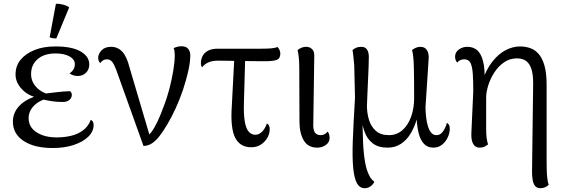

<svg xmlns="http://www.w3.org/2000/svg" viewBox="-20 -766 2974 1013"><path d="M259 15Q161 15 104.5 -22.5Q48 -60 48 -124Q48 -172 82.5 -208Q117 -244 179 -261L185 -249Q130 -259 96 -295Q62 -331 62 -373Q62 -418 88.5 -450.5Q115 -483 162 -502Q209 -521 272 -521Q360 -521 405.5 -494.5Q451 -468 451 -426Q451 -399 433.5 -382Q416 -365 390 -365Q378 -365 366 -369Q354 -373 347 -379Q363 -390 369 -402Q375 -414 375 -427Q375 -452 347.5 -468Q320 -484 273 -484Q213 -484 178.5 -454Q144 -424 144 -375Q144 -337 170 -308Q196 -279 235 -269V-247Q189 -238 160 -209Q131 -180 131 -143Q131 -95 173 -68Q215 -41 279 -41Q319 -41 355 -49.5Q391 -58 418.5 -78.5Q446 -99 459 -134Q467 -130 470.5 -123Q474 -116 474 -108Q474 -72 445.5 -44.5Q417 -17 368.5 -1Q320 15 259 15ZM311 -228Q280 -228 254 -232Q228 -236 207 -241L216 -272Q250 -276 283 -280Q316 -284 350 -285Q359 -276 359 -266Q359 -251 347 -239.5Q335 -228 311 -228ZM277 -563Q269 -563 258 -564.5Q247 -566 242 -570L275 -746Q293 -747 313.5 -741.5Q334 -736 345 -727Z M737 4 593 -398Q582 -427 571.5 -440Q561 -453 544 -453Q532 -453 523 -447Q514 -441 509 -433Q504 -438 501 -445Q498 -452 498 -462Q498 -481 515.5 -500Q533 -519 566 -519Q601 -519 625 -493.5Q649 -468 664 -408L774 -36L750 -42Q764 -49 780 -71Q796 -93 812 -127Q828 -161 843 -203Q861 -248 874 -298.5Q887 -349 894.5 -395Q902 -441 902 -473Q902 -486 900.5 -496.5Q899 -507 896 -512Q904 -516 915 -519Q926 -522 938 -522Q962 -522 973 -508Q984 -494 984 -474Q984 -439 973.5 -392Q963 -345 946 -294Q929 -243 907.5 -196Q886 -149 864 -112Q840 -71 819.5 -45.5Q799 -20 779 -8Q759 4 737 4Z M1306 11Q1246 11 1220.5 -40Q1195 -91 1203 -206L1217 -474H1274L1267 -227Q1265 -162 1271.5 -124.5Q1278 -87 1292.5 -71Q1307 -55 1327 -55Q1346 -55 1362 -70.5Q1378 -86 1388 -114Q1396 -111 1399.5 -103Q1403 -95 1403 -84Q1403 -60 1390 -38Q1377 -16 1355.5 -2.5Q1334 11 1306 11ZM1046 -411Q1040 -420 1040 -433Q1040 -453 1049 -470.5Q1058 -488 1077.5 -498.5Q1097 -509 1127 -509H1353Q1392 -509 1412.5 -511Q1433 -513 1444 -518Q1449 -514 1454 -504Q1459 -494 1459 -484Q1459 -458 1441 -450.5Q1423 -443 1380 -443Q1310 -443 1249 -444.5Q1188 -446 1131 -446Q1104 -446 1083.5 -438.5Q1063 -431 1046 -411Z M1654 13Q1605 13 1582.5 -25.5Q1560 -64 1560 -125L1559 -402Q1559 -438 1556.5 -462Q1554 -486 1550 -502Q1562 -511 1572.5 -515Q1583 -519 1596 -519Q1614 -519 1627 -506.5Q1640 -494 1638 -464L1633 -118Q1631 -84 1640.5 -68.5Q1650 -53 1672 -53Q1684 -53 1693 -58Q1702 -63 1709 -72Q1714 -66 1716.5 -56.5Q1719 -47 1719 -39Q1719 -15 1699 -1Q1679 13 1654 13Z M1905 227Q1878 227 1863.5 201.5Q1849 176 1843.5 120Q1838 64 1841.5 -27.5Q1845 -119 1853 -251L1849 -420Q1846 -454 1844 -473Q1842 -492 1840 -502Q1846 -508 1858 -513.5Q1870 -519 1886 -519Q1907 -519 1916.5 -504.5Q1926 -490 1926 -465Q1926 -439 1924.5 -406Q1923 -373 1921.5 -338.5Q1920 -304 1918.5 -270Q1917 -236 1916 -208Q1916 -170 1926.5 -134.5Q1937 -99 1962.5 -76Q1988 -53 2032 -53Q2074 -53 2104 -80Q2134 -107 2149.5 -151.5Q2165 -196 2165 -247Q2165 -348 2163.5 -411Q2162 -474 2154 -502Q2166 -511 2176.5 -515Q2187 -519 2199 -519Q2222 -519 2233.5 -500Q2245 -481 2241 -446L2225 -202Q2225 -176 2228 -149.5Q2231 -123 2237.5 -101Q2244 -79 2255 -66Q2266 -53 2282 -53Q2299 -53 2310 -64Q2321 -75 2328 -90.5Q2335 -106 2338 -118Q2343 -115 2348 -108.5Q2353 -102 2353 -87Q2353 -63 2341.5 -39.5Q2330 -16 2311 -1.5Q2292 13 2266 13Q2236 13 2217 -7Q2198 -27 2189 -63Q2180 -99 2178 -144H2181Q2169 -100 2148 -64Q2127 -28 2096 -7.5Q2065 13 2025 13Q1976 13 1947 -9.5Q1918 -32 1905 -66.5Q1892 -101 1888 -136H1892Q1893 -75 1895.5 -16.5Q1898 42 1906 88.5Q1914 135 1929 161Q1935 175 1943 182Q1951 189 1955 193Q1949 207 1935 217Q1921 227 1905 227Z M2833 227Q2813 227 2803.5 215.5Q2794 204 2790.5 184.5Q2787 165 2787 141L2793 -328Q2793 -371 2784.5 -399.5Q2776 -428 2757.5 -443Q2739 -458 2707 -458Q2669 -458 2639 -437Q2609 -416 2588 -383.5Q2567 -351 2556 -315.5Q2545 -280 2545 -253V-88Q2545 -57 2547.5 -38Q2550 -19 2555 -4Q2547 2 2536.5 7.5Q2526 13 2511 13Q2487 13 2476 -7.5Q2465 -28 2467 -66L2477 -284Q2477 -338 2474.5 -376Q2472 -414 2462.5 -433.5Q2453 -453 2429 -453Q2416 -453 2407 -448Q2398 -443 2392 -436Q2387 -441 2384 -449.5Q2381 -458 2381 -467Q2381 -490 2400.5 -504.5Q2420 -519 2446 -519Q2475 -519 2496 -502.5Q2517 -486 2528.5 -444Q2540 -402 2536 -326L2522 -331Q2544 -398 2577 -440Q2610 -482 2648 -501.5Q2686 -521 2724 -521Q2751 -521 2776.5 -512.5Q2802 -504 2821.5 -482Q2841 -460 2852.5 -420.5Q2864 -381 2864 -318V79Q2864 101 2864.5 126.5Q2865 152 2867.5 174Q2870 196 2875 209Q2870 215 2858 221Q2846 227 2833 227Z"/></svg>

Font: Arima
Style: Regular
Weight: 400
Designer: Joana Correia and Natanael Gama
Foundry: NDISCOVER
Version: Version 1.101;gftools[0.9.23]